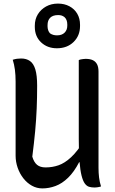

<svg xmlns="http://www.w3.org/2000/svg" viewBox="-20 -1036 640 1070"><path d="M543 3Q538 5 532.5 6Q527 7 520.5 8Q514 9 508 9Q490 9 476.5 5Q463 1 452.5 -13.5Q442 -28 434.5 -57.5Q427 -87 423 -137Q419 -187 419 -262Q419 -317 419 -372Q419 -427 419 -482Q419 -537 419 -591.5Q419 -646 419 -701Q425 -704 431 -705Q437 -706 444 -707Q451 -708 457 -708Q482 -708 497.5 -700.5Q513 -693 521 -677.5Q529 -662 529 -637Q529 -570 529 -503Q529 -436 529 -369Q529 -302 529 -235Q529 -168 529 -101Q529 -73 532 -47.5Q535 -22 543 3ZM216 14Q185 14 158 -1Q131 -16 110.5 -42Q90 -68 78.5 -101Q67 -134 67 -168Q67 -237 67 -306Q67 -375 67 -444.5Q67 -514 67 -581Q67 -618 63 -648Q59 -678 51 -703Q64 -707 74.5 -708.5Q85 -710 98 -710Q127 -710 147 -696Q167 -682 177 -649Q187 -616 187 -558Q187 -493 184.5 -431.5Q182 -370 176 -305.5Q170 -241 160 -163Q169 -132 186.5 -117.5Q204 -103 234 -103Q272 -103 306.5 -115Q341 -127 376.5 -160Q412 -193 451 -256V-132H421Q393 -78 359.5 -45.5Q326 -13 289.5 0.5Q253 14 216 14ZM303 -1016Q339 -1016 367 -1001Q395 -986 410.5 -959.5Q426 -933 426 -898V-891Q426 -837 390 -802Q354 -767 297 -767Q244 -767 209 -800Q174 -833 174 -886V-893Q174 -929 191 -956.5Q208 -984 237 -1000Q266 -1016 303 -1016ZM304 -952Q275 -952 260 -937.5Q245 -923 245 -896V-889Q245 -878 248.5 -867.5Q252 -857 259 -850Q268 -844 277.5 -841.5Q287 -839 298 -839Q325 -839 340 -854Q355 -869 355 -893V-900Q355 -913 351 -923.5Q347 -934 339 -941Q331 -947 323 -949.5Q315 -952 304 -952Z"/></svg>

Font: Recursive Monospace Casual Medium
Style: Regular
Weight: 500
Version: Version 1.047